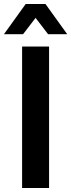

<svg xmlns="http://www.w3.org/2000/svg" viewBox="-56 -946 358 966"><path d="M190.9 0H55.2V-711.9H190.9ZM282.2 -773.9H186L123 -856L60.1 -773.9H-36.1L73.2 -925.8H172.9Z"/></svg>

Font: Creato Display
Style: Bold
Weight: 700
Version: Version 1.000